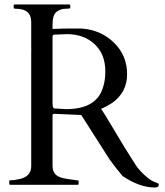

<svg xmlns="http://www.w3.org/2000/svg" viewBox="-20 -823 733 855"><path d="M119 -725Q119 -784 51 -784Q41 -784 41 -788V-799Q41 -803 44 -803H289Q293 -803 293 -799V-788Q293 -784 271.5 -784Q250 -784 232 -770.5Q214 -757 214 -714V-694Q253 -696 293 -696H343Q429 -690 487.5 -633Q546 -576 546 -493Q546 -410 477 -363Q455 -349 430 -338Q436 -332 483 -253Q530 -174 536 -164.5Q542 -155 550 -142.5Q558 -130 566 -117Q574 -104 586.5 -85Q599 -66 624 -43Q649 -20 667.5 -13Q686 -6 686.5 -4Q687 -2 687 0Q687 12 669 12Q602 12 526 -39Q496 -74 468 -113L343 -309Q341 -311 340 -311L225 -316H221Q214 -316 214 -310V-84Q214 -58 229 -44.5Q244 -31 281 -26Q291 -25 305 -22.5Q319 -20 324.5 -20Q330 -20 330 -16V-4Q330 0 326 0H25Q21 0 21 -10V-16Q21 -20 25 -20Q28 -20 34.5 -20.5Q41 -21 48 -22Q55 -23 60.5 -24.5Q66 -26 69 -26Q119 -38 119 -83V-599Q119 -600 120 -604H119ZM214 -662V-365L215 -351Q216 -340 224 -340L274 -337Q411 -337 439 -435Q449 -465 449 -505Q449 -582 401 -626.5Q353 -671 278 -671Q271 -671 265 -670.5Q259 -670 253.5 -670Q248 -670 241 -669.5Q234 -669 224.5 -669Q215 -669 214 -662Z"/></svg>

Font: Cardo
Style: Regular
Weight: 400
Designer: David J. Perry
Foundry: David J. Perry
Version: Version 1.0451